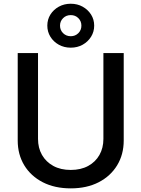

<svg xmlns="http://www.w3.org/2000/svg" viewBox="-20 -1017 772 1048"><path d="M366.2 11.2Q278.8 11.2 213.6 -22.2Q148.4 -55.7 112.5 -114.7Q76.7 -173.8 76.7 -250V-727.5H187.5V-258.8Q187.5 -209.5 209.2 -171.4Q231 -133.3 271 -111.3Q311 -89.4 366.2 -89.4Q421.4 -89.4 461.4 -111.3Q501.5 -133.3 522.9 -171.4Q544.4 -209.5 544.4 -258.8V-727.5H655.3V-250Q655.3 -173.8 619.4 -114.7Q583.5 -55.7 518.6 -22.2Q453.6 11.2 366.2 11.2ZM366.2 -756.8Q330.1 -756.8 301 -772.9Q272 -789.1 255.1 -816.4Q238.3 -843.8 238.3 -877Q238.3 -910.6 255.1 -937.5Q272 -964.4 301 -980.5Q330.1 -996.6 366.2 -996.6Q402.3 -996.6 431.2 -980.5Q460 -964.4 477.1 -937.5Q494.1 -910.6 494.1 -877Q494.1 -843.8 477.1 -816.4Q460 -789.1 431.2 -772.9Q402.3 -756.8 366.2 -756.8ZM366.2 -819.3Q390.6 -819.3 407.5 -835.9Q424.3 -852.5 424.3 -877Q424.3 -901.4 407.7 -918Q391.1 -934.6 366.2 -934.6Q341.3 -934.6 324.5 -918Q307.6 -901.4 307.6 -877Q307.6 -852.5 324.5 -835.9Q341.3 -819.3 366.2 -819.3Z"/></svg>

Font: Inter 18pt Medium
Style: Regular
Weight: 500
Designer: Rasmus Andersson
Foundry: rsms
Version: Version 4.001;git-66647c0bb